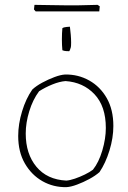

<svg xmlns="http://www.w3.org/2000/svg" viewBox="-20 -764 526 791"><path d="M254 7Q200 8 155 -17.5Q110 -43 82.5 -90.5Q55 -138 55 -204Q55 -253 71 -305.5Q87 -358 113 -395Q129 -410 154 -423.5Q179 -437 204.5 -446.5Q230 -456 248 -457Q302 -458 347.5 -432.5Q393 -407 420 -359.5Q447 -312 447 -245Q447 -196 431 -144Q415 -92 390 -55Q373 -40 348 -26.5Q323 -13 297.5 -3.5Q272 6 254 7ZM253 -20Q268 -21 288.5 -28Q309 -35 329.5 -45Q350 -55 363 -65Q387 -95 401.5 -144Q416 -193 416 -237Q416 -326 369.5 -375.5Q323 -425 250 -430Q225 -428 195.5 -416Q166 -404 141 -388Q115 -353 100.5 -305.5Q86 -258 86 -214Q86 -130 130 -77Q174 -24 253 -20ZM237 -557Q235 -577 235 -602Q235 -627 237 -648Q243 -652 255 -653Q261 -654 268 -654Q270 -639 271.5 -621Q273 -603 273 -589Q273 -575 272 -570Q272 -568 269 -560.5Q266 -553 265 -553Q261 -553 252.5 -553.5Q244 -554 237 -557ZM127 -717 120 -725 122 -744Q148 -744 185 -743Q222 -742 254.5 -742Q287 -742 299 -742L382 -744L391 -738L389 -717Z"/></svg>

Font: Labrada ExtraLight
Style: Regular
Weight: 200
Designer: Mercedes Jáuregui
Foundry: Omnibus-Type Team
Version: Version 1.000; ttfautohint (v1.8.4.7-5d5b)